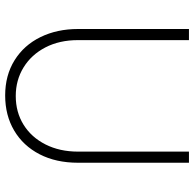

<svg xmlns="http://www.w3.org/2000/svg" viewBox="-24 -700 734 725"><g transform="rotate(90 342.5 -338.0)"><path d="M90 -266V-685H132V-266Q132 -196 159.5 -143Q187 -90 235 -60.5Q283 -31 343 -31Q404 -31 451.5 -60.5Q499 -90 526 -143.5Q553 -197 553 -266V-685H595V-266Q595 -183 563 -121Q531 -59 473.5 -25Q416 9 341 9Q265 9 208 -26.5Q151 -62 120.5 -124.5Q90 -187 90 -266Z"/></g></svg>

Font: Bellota Text Light
Style: Regular
Weight: 300
Designer: Kemie Guaida
Foundry: Kemie Guaida
Version: Version 4.001